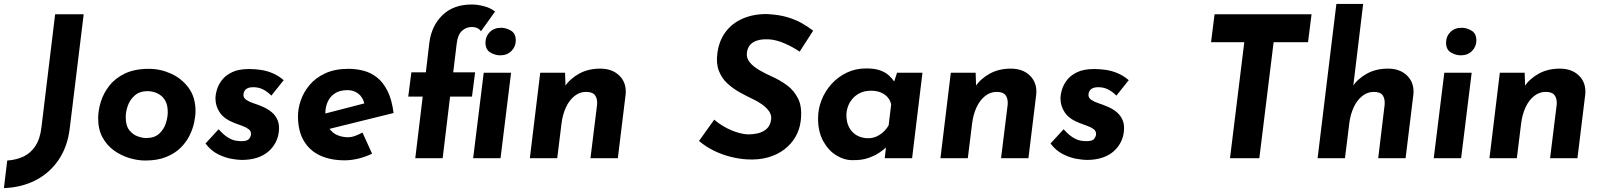

<svg xmlns="http://www.w3.org/2000/svg" viewBox="-60 -809 8187 982"><path d="M297 -155Q286 -59 239.5 9Q193 77 121 113.5Q49 150 -40 153L-23 12Q23 9 59.5 -8Q96 -25 120.5 -61.5Q145 -98 152 -158L222 -736H368Z M683 12Q644 12 602 -0.5Q560 -13 523.5 -39Q487 -65 464.5 -106Q442 -147 442 -204Q442 -244 455.5 -288Q469 -332 499 -370.5Q529 -409 579 -433Q629 -457 701 -457Q760 -457 814.5 -432.5Q869 -408 904.5 -360Q940 -312 940 -241Q940 -216 933 -182.5Q926 -149 909 -115Q892 -81 863 -52.5Q834 -24 789.5 -6Q745 12 683 12ZM687 -103Q730 -103 754 -125Q778 -147 788 -178Q798 -209 798 -235Q798 -270 786.5 -291.5Q775 -313 758 -324Q741 -335 724 -339Q707 -343 696 -343Q655 -343 630 -321.5Q605 -300 594 -269Q583 -238 583 -211Q583 -166 601.5 -143Q620 -120 644.5 -111.5Q669 -103 687 -103Z M1176 9Q1158 9 1125 3.5Q1092 -2 1055.5 -20Q1019 -38 991 -75L1058 -148Q1085 -118 1107 -105Q1129 -92 1146.5 -89.5Q1164 -87 1175 -87Q1206 -87 1215 -100Q1224 -113 1224 -124Q1224 -139 1211.5 -148.5Q1199 -158 1179.5 -165Q1160 -172 1139 -180Q1087 -200 1064.5 -233Q1042 -266 1042 -305Q1042 -325 1049.5 -350.5Q1057 -376 1075.5 -400Q1094 -424 1127.5 -440Q1161 -456 1214 -456Q1244 -456 1274.5 -451.5Q1305 -447 1334.5 -434.5Q1364 -422 1391 -399L1328 -320Q1307 -341 1284.5 -352Q1262 -363 1236 -363Q1217 -363 1206 -357.5Q1195 -352 1190 -343Q1185 -334 1185 -324Q1185 -308 1200 -298Q1215 -288 1236.5 -281Q1258 -274 1279 -265Q1309 -253 1330 -235Q1351 -217 1360.5 -192.5Q1370 -168 1366 -135Q1363 -106 1349 -79.5Q1335 -53 1311.5 -33Q1288 -13 1254 -2Q1220 9 1176 9Z M1718 -107Q1738 -107 1756.5 -114Q1775 -121 1794 -131L1843 -23Q1810 -7 1773.5 2Q1737 11 1703 11Q1631 11 1577.5 -13.5Q1524 -38 1494 -88.5Q1464 -139 1464 -215Q1464 -254 1478.5 -296Q1493 -338 1523.5 -374.5Q1554 -411 1603.5 -434Q1653 -457 1723 -457Q1761 -457 1798.5 -447.5Q1836 -438 1867.5 -413.5Q1899 -389 1921.5 -345Q1944 -301 1953 -231L1601 -144L1579 -222L1853 -293L1804 -278Q1796 -312 1772.5 -330Q1749 -348 1718 -348Q1677 -348 1652 -331Q1627 -314 1615.5 -287Q1604 -260 1604 -231Q1604 -181 1622.5 -154Q1641 -127 1667.5 -117Q1694 -107 1718 -107Z M2064 0 2102 -315H2028L2044 -439H2118L2136 -591Q2147 -677 2203 -731.5Q2259 -786 2353 -786Q2381 -786 2414.5 -777.5Q2448 -769 2472 -750L2400 -649Q2391 -662 2378.5 -666.5Q2366 -671 2354 -671Q2324 -671 2302.5 -651Q2281 -631 2276 -587L2258 -439H2370L2354 -315H2242L2204 0ZM2414 -437H2554L2500 0H2360ZM2423 -591Q2423 -623 2445 -645Q2467 -667 2503 -667Q2528 -667 2553 -652.5Q2578 -638 2578 -602Q2578 -571 2556 -548.5Q2534 -526 2498 -526Q2473 -526 2448 -540.5Q2423 -555 2423 -591Z M2830 -437 2833 -350 2828 -366Q2856 -407 2902.5 -432.5Q2949 -458 3010 -458Q3072 -458 3108.5 -421.5Q3145 -385 3140 -327L3100 0H2960L2994 -275Q2996 -304 2983.5 -321.5Q2971 -339 2937 -339Q2905 -339 2878.5 -318Q2852 -297 2835 -261Q2818 -225 2812 -178L2790 0H2650L2703 -437Z M4030 -545Q3991 -571 3949.5 -588.5Q3908 -606 3870 -608Q3846 -609 3827 -605.5Q3808 -602 3793.5 -593.5Q3779 -585 3770.5 -571Q3762 -557 3760 -538Q3757 -512 3774.5 -490.5Q3792 -469 3822.5 -451Q3853 -433 3887 -418Q3928 -400 3965 -373Q4002 -346 4023 -302.5Q4044 -259 4035 -189Q4030 -147 4009 -110Q3988 -73 3952.5 -45.5Q3917 -18 3868 -4Q3819 10 3757 6Q3715 3 3673 -8Q3631 -19 3591 -38.5Q3551 -58 3515 -88L3593 -197Q3616 -177 3645 -160.5Q3674 -144 3704 -134Q3734 -124 3760 -122Q3786 -121 3813 -126.5Q3840 -132 3860 -149Q3880 -166 3884 -198Q3887 -220 3874 -239Q3861 -258 3839 -274Q3817 -290 3789 -303Q3757 -318 3723 -337Q3689 -356 3660.5 -382Q3632 -408 3617 -446Q3602 -484 3609 -536Q3617 -600 3651 -645.5Q3685 -691 3740 -714.5Q3795 -738 3864 -737Q3923 -734 3965.5 -721.5Q4008 -709 4040 -691Q4072 -673 4099 -652Z M4302 10Q4259 11 4218 -14Q4177 -39 4150.5 -87Q4124 -135 4124 -203Q4124 -252 4142 -297.5Q4160 -343 4193 -379.5Q4226 -416 4271 -437.5Q4316 -459 4370 -459Q4414 -459 4441.5 -449Q4469 -439 4486 -423.5Q4503 -408 4515 -390L4506 -369L4528 -437H4658L4605 0H4465L4476 -95L4484 -65Q4482 -65 4470 -53.5Q4458 -42 4435.5 -27Q4413 -12 4379.5 -0.5Q4346 11 4302 10ZM4381 -102Q4401 -102 4419.5 -109.5Q4438 -117 4455 -131.5Q4472 -146 4485 -168L4498 -275Q4493 -297 4479 -312.5Q4465 -328 4444 -336.5Q4423 -345 4396 -345Q4362 -345 4338 -333Q4314 -321 4298.5 -302Q4283 -283 4276 -261.5Q4269 -240 4269 -220Q4269 -184 4283 -157.5Q4297 -131 4322.5 -116.5Q4348 -102 4381 -102Z M4930 -437 4933 -350 4928 -366Q4956 -407 5002.5 -432.5Q5049 -458 5110 -458Q5172 -458 5208.5 -421.5Q5245 -385 5240 -327L5200 0H5060L5094 -275Q5096 -304 5083.5 -321.5Q5071 -339 5037 -339Q5005 -339 4978.5 -318Q4952 -297 4935 -261Q4918 -225 4912 -178L4890 0H4750L4803 -437Z M5498 9Q5480 9 5447 3.5Q5414 -2 5377.5 -20Q5341 -38 5313 -75L5380 -148Q5407 -118 5429 -105Q5451 -92 5468.5 -89.5Q5486 -87 5497 -87Q5528 -87 5537 -100Q5546 -113 5546 -124Q5546 -139 5533.5 -148.5Q5521 -158 5501.5 -165Q5482 -172 5461 -180Q5409 -200 5386.5 -233Q5364 -266 5364 -305Q5364 -325 5371.5 -350.5Q5379 -376 5397.5 -400Q5416 -424 5449.5 -440Q5483 -456 5536 -456Q5566 -456 5596.5 -451.5Q5627 -447 5656.5 -434.5Q5686 -422 5713 -399L5650 -320Q5629 -341 5606.5 -352Q5584 -363 5558 -363Q5539 -363 5528 -357.5Q5517 -352 5512 -343Q5507 -334 5507 -324Q5507 -308 5522 -298Q5537 -288 5558.5 -281Q5580 -274 5601 -265Q5631 -253 5652 -235Q5673 -217 5682.5 -192.5Q5692 -168 5688 -135Q5685 -106 5671 -79.5Q5657 -53 5633.5 -33Q5610 -13 5576 -2Q5542 9 5498 9Z M6152 -736H6648L6630 -593H6454L6381 0H6231L6304 -593H6134Z M6857 -366Q6885 -407 6931.5 -432.5Q6978 -458 7039 -458Q7101 -458 7137.5 -421.5Q7174 -385 7169 -327L7129 0H6989L7022 -275Q7024 -304 7012 -321.5Q7000 -339 6966 -339Q6934 -339 6907.5 -318Q6881 -297 6864 -261Q6847 -225 6841 -178L6819 0H6679L6775 -789H6912L6858 -341Z M7327 -437H7467L7413 0H7273ZM7336 -591Q7336 -623 7358 -645Q7380 -667 7416 -667Q7441 -667 7466 -652.5Q7491 -638 7491 -602Q7491 -571 7469 -548.5Q7447 -526 7411 -526Q7386 -526 7361 -540.5Q7336 -555 7336 -591Z M7738 -437 7741 -350 7736 -366Q7764 -407 7810.5 -432.5Q7857 -458 7918 -458Q7980 -458 8016.5 -421.5Q8053 -385 8048 -327L8008 0H7868L7902 -275Q7904 -304 7891.5 -321.5Q7879 -339 7845 -339Q7813 -339 7786.5 -318Q7760 -297 7743 -261Q7726 -225 7720 -178L7698 0H7558L7611 -437Z"/></svg>

Font: Josefin Sans Thin
Style: Bold Italic
Weight: 700
Italic angle: -7°
Version: Version 2.000